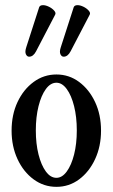

<svg xmlns="http://www.w3.org/2000/svg" viewBox="-20 -714 437 745"><path d="M199 11Q150 11 110.5 -18Q71 -47 48 -96.5Q25 -146 25 -207Q25 -269 48 -318Q71 -367 110.5 -396Q150 -425 199 -425Q248 -425 287 -396Q326 -367 349 -318Q372 -269 372 -207Q372 -146 349 -96.5Q326 -47 287 -18Q248 11 199 11ZM199 -24Q221 -24 239 -48.5Q257 -73 267.5 -114.5Q278 -156 278 -208Q278 -260 267.5 -302Q257 -344 239 -368.5Q221 -393 199 -393Q176 -393 158 -368.5Q140 -344 129.5 -302Q119 -260 119 -208Q119 -156 129.5 -114.5Q140 -73 158 -48.5Q176 -24 199 -24ZM93 -494Q85 -494 80.5 -503.5Q76 -513 82 -531L132 -686Q135 -694 147 -694Q157 -694 169.5 -688Q182 -682 190 -673Q198 -664 194 -657L120 -515Q109 -494 93 -494ZM227 -494Q219 -494 214.5 -503.5Q210 -513 216 -531L266 -686Q269 -694 281 -694Q291 -694 303.5 -688Q316 -682 324 -673Q332 -664 328 -657L254 -515Q243 -494 227 -494Z"/></svg>

Font: Junicode Two Beta Condensed Medium
Style: Regular
Weight: 500
Width: 3
Designer: Peter S. Baker
Foundry: Briery Creek Software
Version: Version 1.053; ttfautohint (v1.8.4)